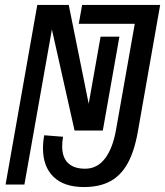

<svg xmlns="http://www.w3.org/2000/svg" viewBox="-20 -745 666 775"><path d="M153.5 -146.5Q153.5 -172.5 158.5 -199L234.5 -193Q231 -173.5 231 -154.5Q231 -109.5 254.8 -86.8Q278.5 -64 323.5 -64Q372.5 -64 404 -105.5Q435.5 -147 448.5 -222L524 -649H298L311.5 -725H626.5L536.5 -214Q522.5 -134.5 495.2 -85.5Q468 -36.5 424.8 -13.2Q381.5 10 319 10Q238.5 10 196 -31.2Q153.5 -72.5 153.5 -146.5ZM130.5 -725H257.5L338 -326L386 -597H462L395 -218H281L189.5 -626L78.5 0H2.5Z"/></svg>

Font: JuliaMono
Style: Italic
Weight: 400
Italic angle: -9°
Monospace: yes
Designer: cormullion
Foundry: corm
Version: Version 0.057; ttfautohint (v1.8.4)